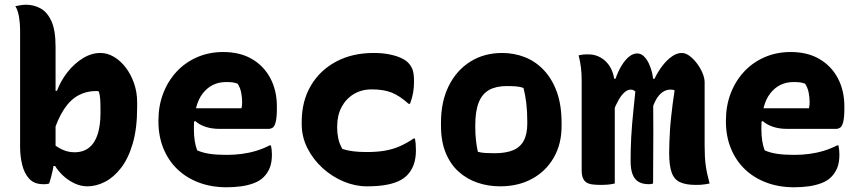

<svg xmlns="http://www.w3.org/2000/svg" viewBox="-20 -776 3640 812"><path d="M188 0Q184 1 180 2Q176 3 171.5 3Q167 3 163 3Q125 3 104 -19.5Q83 -42 74 -78.5Q65 -115 65 -155Q65 -229 65 -290Q65 -351 65 -407Q65 -463 65 -522Q65 -581 65 -651Q65 -676 60.5 -704Q56 -732 45 -750Q51 -751 56.5 -752Q62 -753 67.5 -754Q73 -755 78.5 -755.5Q84 -756 90 -756Q123 -756 151.5 -740.5Q180 -725 197.5 -686.5Q215 -648 215 -579Q215 -524 215 -471Q215 -418 215 -366Q215 -314 215 -262Q215 -210 215 -157Q215 -142 213.5 -125.5Q212 -109 209.5 -92Q207 -75 203.5 -58.5Q200 -42 196 -27Q192 -12 188 0ZM190 -74V-181Q208 -162 236 -147Q264 -132 295 -132Q332 -132 356.5 -151.5Q381 -171 393 -208Q405 -245 405 -299V-310Q405 -342 403.5 -360.5Q402 -379 397 -390Q394 -391 391 -391Q388 -391 386 -391Q346 -391 312 -373Q278 -355 251 -314.5Q224 -274 202 -204V-392H221Q237 -435 266 -471.5Q295 -508 331 -530Q367 -552 405 -552Q434 -552 462 -535.5Q490 -519 512 -490Q534 -461 547 -423.5Q560 -386 560 -344V-322Q560 -233 541.5 -169.5Q523 -106 492 -66Q461 -26 424 -7Q387 12 350 12Q321 12 294 -1Q267 -14 246 -34Q225 -54 213 -74Z M924 -556Q995 -556 1045.5 -526.5Q1096 -497 1123.5 -445Q1151 -393 1151 -325V-320Q1151 -279 1146 -260Q1141 -241 1133 -236Q1125 -231 1116 -231H908Q875 -231 848.5 -240Q822 -249 806 -264L784 -254L790 -318H1001Q1003 -324 1003.5 -331.5Q1004 -339 1004 -344Q1004 -364 1000 -384.5Q996 -405 985 -422Q974 -426 964.5 -427.5Q955 -429 936 -429Q875 -429 837.5 -381Q800 -333 800 -234V-231Q800 -203 803.5 -180.5Q807 -158 814 -140Q837 -130 866.5 -125.5Q896 -121 939 -121Q971 -121 1002 -125Q1033 -129 1063 -138Q1093 -147 1120 -161H1126Q1128 -151 1129 -141.5Q1130 -132 1130 -123Q1130 -89 1121 -66.5Q1112 -44 1095 -27Q1079 -11 1054 -1.5Q1029 8 999.5 12Q970 16 938 16Q874 16 821 -4Q768 -24 730 -60.5Q692 -97 671 -148.5Q650 -200 650 -263V-266Q650 -328 670 -380.5Q690 -433 726.5 -472.5Q763 -512 813.5 -534Q864 -556 924 -556Z M1560 -552Q1596 -552 1624.5 -546.5Q1653 -541 1673.5 -532Q1694 -523 1705 -512Q1719 -498 1725 -481Q1731 -464 1731 -431Q1731 -405 1727 -383Q1723 -361 1714 -337H1708Q1669 -372 1635 -385Q1601 -398 1552 -398Q1509 -398 1476 -378Q1443 -358 1424.5 -323Q1406 -288 1406 -242V-234Q1406 -213 1410.5 -191Q1415 -169 1428 -146Q1450 -139 1474.5 -136Q1499 -133 1532 -133Q1575 -133 1609 -139Q1643 -145 1672 -158Q1701 -171 1729 -190H1735Q1737 -179 1738 -168Q1739 -157 1739 -140Q1739 -106 1729.5 -79.5Q1720 -53 1701 -34Q1686 -19 1663.5 -9Q1641 1 1609 6.5Q1577 12 1531 12Q1482 12 1433 -8.5Q1384 -29 1344 -65.5Q1304 -102 1280 -149.5Q1256 -197 1256 -251V-261Q1256 -348 1294.5 -413.5Q1333 -479 1401.5 -515.5Q1470 -552 1560 -552Z M2104 -552Q2154 -552 2199 -534.5Q2244 -517 2279 -480.5Q2314 -444 2334.5 -388.5Q2355 -333 2355 -256V-242Q2355 -167 2322 -109.5Q2289 -52 2230.5 -20Q2172 12 2095 12Q2044 12 1999 -3.5Q1954 -19 1919.5 -50Q1885 -81 1865 -129.5Q1845 -178 1845 -244V-258Q1845 -346 1877.5 -412Q1910 -478 1968.5 -515Q2027 -552 2104 -552ZM2123 -412Q2078 -412 2048.5 -395.5Q2019 -379 2004.5 -342.5Q1990 -306 1990 -246V-239Q1990 -208 1993 -182Q1996 -156 2001 -134Q2016 -130 2032 -129Q2048 -128 2072 -128Q2119 -128 2149.5 -140.5Q2180 -153 2195 -181Q2210 -209 2210 -254V-261Q2210 -303 2206 -338Q2202 -373 2194 -404Q2181 -409 2164.5 -410.5Q2148 -412 2123 -412Z M2981 0Q2971 2 2961.5 3.5Q2952 5 2943 5.5Q2934 6 2923 6Q2881 6 2856 -5.5Q2831 -17 2820.5 -46.5Q2810 -76 2810 -129Q2810 -152 2811 -176Q2812 -200 2813.5 -225.5Q2815 -251 2818 -278Q2821 -305 2824.5 -334Q2828 -363 2833 -394Q2829 -396 2824.5 -396.5Q2820 -397 2815 -397Q2797 -397 2781.5 -386Q2766 -375 2754 -353.5Q2742 -332 2734 -301V-443H2748Q2763 -474 2782 -498.5Q2801 -523 2822 -537.5Q2843 -552 2863 -552Q2880 -552 2897 -539Q2914 -526 2928.5 -506.5Q2943 -487 2951.5 -466Q2960 -445 2960 -428Q2960 -394 2960 -360.5Q2960 -327 2960 -293.5Q2960 -260 2960 -226.5Q2960 -193 2960 -159Q2960 -111 2964.5 -77.5Q2969 -44 2981 0ZM2742 0Q2740 1 2737 1.5Q2734 2 2731 2.5Q2728 3 2724 3Q2697 3 2680 -7.5Q2663 -18 2655 -39.5Q2647 -61 2647 -94Q2647 -119 2647.5 -144Q2648 -169 2649.5 -196Q2651 -223 2653.5 -253Q2656 -283 2659.5 -316.5Q2663 -350 2667 -389Q2664 -392 2661 -393.5Q2658 -395 2655 -396Q2652 -397 2648 -397Q2634 -397 2621 -385.5Q2608 -374 2596 -353Q2584 -332 2572 -301L2568 -443H2583Q2594 -474 2608.5 -498Q2623 -522 2640 -536Q2657 -550 2675 -550Q2691 -550 2703.5 -537.5Q2716 -525 2724.5 -506.5Q2733 -488 2737.5 -469.5Q2742 -451 2742 -438Q2742 -383 2742.5 -328.5Q2743 -274 2743 -219Q2743 -164 2742.5 -109.5Q2742 -55 2742 0ZM2580 0Q2574 1 2567.5 2.5Q2561 4 2554 4.5Q2547 5 2539 5.5Q2531 6 2522 6Q2501 6 2485.5 4Q2470 2 2460 -4.5Q2450 -11 2445 -23.5Q2440 -36 2440 -56Q2440 -120 2440 -183Q2440 -246 2440 -309.5Q2440 -373 2440 -436Q2440 -465 2437 -490Q2434 -515 2427 -542Q2432 -543 2437.5 -544Q2443 -545 2448 -545.5Q2453 -546 2458.5 -546Q2464 -546 2469 -546Q2491 -546 2510.5 -537.5Q2530 -529 2546 -512Q2562 -495 2571 -469.5Q2580 -444 2580 -409Q2580 -341 2580 -272.5Q2580 -204 2580 -136Q2580 -68 2580 0Z M3324 -556Q3395 -556 3445.5 -526.5Q3496 -497 3523.5 -445Q3551 -393 3551 -325V-320Q3551 -279 3546 -260Q3541 -241 3533 -236Q3525 -231 3516 -231H3308Q3275 -231 3248.5 -240Q3222 -249 3206 -264L3184 -254L3190 -318H3401Q3403 -324 3403.5 -331.5Q3404 -339 3404 -344Q3404 -364 3400 -384.5Q3396 -405 3385 -422Q3374 -426 3364.5 -427.5Q3355 -429 3336 -429Q3275 -429 3237.5 -381Q3200 -333 3200 -234V-231Q3200 -203 3203.5 -180.5Q3207 -158 3214 -140Q3237 -130 3266.5 -125.5Q3296 -121 3339 -121Q3371 -121 3402 -125Q3433 -129 3463 -138Q3493 -147 3520 -161H3526Q3528 -151 3529 -141.5Q3530 -132 3530 -123Q3530 -89 3521 -66.5Q3512 -44 3495 -27Q3479 -11 3454 -1.5Q3429 8 3399.5 12Q3370 16 3338 16Q3274 16 3221 -4Q3168 -24 3130 -60.5Q3092 -97 3071 -148.5Q3050 -200 3050 -263V-266Q3050 -328 3070 -380.5Q3090 -433 3126.5 -472.5Q3163 -512 3213.5 -534Q3264 -556 3324 -556Z"/></svg>

Font: Recursive Monospace Casual ExtraBold
Style: Regular
Weight: 800
Version: Version 1.047